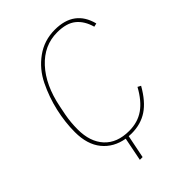

<svg xmlns="http://www.w3.org/2000/svg" viewBox="-245 -823 1085 1085"><g transform="rotate(-45 297.5 -280.0)"><path d="M218 150 246 9Q164 -5 116.5 -63.5Q69 -122 69 -220Q69 -299 87.5 -380.5Q106 -462 143 -538Q180 -614 246.5 -662Q313 -710 398 -710Q553 -710 589 -569L568 -564Q551 -625 511 -657.5Q471 -690 397 -690Q292 -690 216 -607.5Q140 -525 112 -384L101 -329Q91 -276 91 -220Q91 -121 143 -64.5Q195 -8 291 -8Q360 -8 410 -43Q460 -78 500 -151L519 -141Q473 -60 418.5 -24Q364 12 291 12Q280 12 268 11L240 150Z"/></g></svg>

Font: IBM Plex Sans Thin
Style: Italic
Weight: 100
Italic angle: -11.31°
Designer: Mike Abbink, Paul van der Laan, Pieter van Rosmalen
Foundry: Bold Monday
Version: Version 3.0